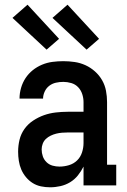

<svg xmlns="http://www.w3.org/2000/svg" viewBox="-20 -788 540 816"><path d="M193 8Q173 8 154 4Q135 0 119 -10Q103 -20 90.5 -35Q78 -50 70.5 -67.5Q63 -85 60 -104.5Q57 -124 57 -143Q57 -169 63 -194Q69 -219 84 -240Q99 -261 121 -275.5Q143 -290 167 -298.5Q191 -307 217 -310Q243 -313 268 -313H335V-354Q335 -371 329.5 -388Q324 -405 312 -417.5Q300 -430 283 -435Q266 -440 249 -440Q233 -440 217.5 -436.5Q202 -433 189.5 -423.5Q177 -414 170 -399Q163 -384 163 -369H63Q63 -392 69.5 -414.5Q76 -437 88.5 -456Q101 -475 119 -489.5Q137 -504 158.5 -513Q180 -522 203 -525Q226 -528 249 -528Q273 -528 297 -524.5Q321 -521 343 -511Q365 -501 383.5 -484.5Q402 -468 414 -447Q426 -426 430.5 -402Q435 -378 435 -354V-88H474V0H335V-80Q325 -60 311 -42.5Q297 -25 278 -13.5Q259 -2 237 3Q215 8 193 8ZM233 -80Q253 -80 273 -86Q293 -92 307.5 -106Q322 -120 328.5 -140Q335 -160 335 -180V-225H268Q256 -225 243.5 -224Q231 -223 219 -220Q207 -217 195.5 -211.5Q184 -206 175 -197.5Q166 -189 161.5 -177Q157 -165 157 -153Q157 -138 162 -123.5Q167 -109 178 -98.5Q189 -88 203.5 -84Q218 -80 233 -80ZM348 -577 203 -712 267 -768 401 -623ZM178 -577 33 -712 97 -768 231 -623Z"/></svg>

Font: Iosevka Curly Slab Semibold
Style: Regular
Weight: 600
Monospace: yes
Designer: Belleve Invis
Foundry: Belleve Invis
Version: Version 22.1.2; ttfautohint (v1.8.4)